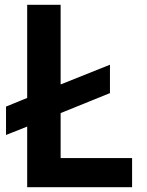

<svg xmlns="http://www.w3.org/2000/svg" viewBox="-20 -778 609 798"><path d="M529 -121V0H93V-252L5 -217V-335L93 -371V-758H232V-427L437 -509V-391L232 -308V-121Z"/></svg>

Font: Biryani
Style: Bold
Weight: 700
Designer: Dan Reynolds and Mathieu Reguer
Foundry: Dan Reynolds and Mathieu Reguer
Version: Version 1.004; ttfautohint (v1.1) -l 5 -r 5 -G 72 -x 0 -D la